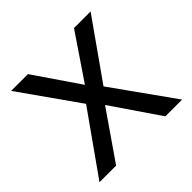

<svg xmlns="http://www.w3.org/2000/svg" viewBox="-140 -673 810 810"><g transform="rotate(-45 264.5 -268.0)"><path d="M211.9 -273.9 26.9 -536.1H127L265.1 -334L401.9 -536.1H501L315.9 -273.9L511.2 0H411.1L265.1 -213.9L117.2 0H18.1Z"/></g></svg>

Font: NotoPenekeko
Style: Regular
Weight: 400
Designer: Monotype Design team
Foundry: Monotype Imaging Inc.
Version: Version 1.04